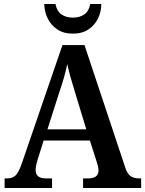

<svg xmlns="http://www.w3.org/2000/svg" viewBox="-20 -939 725 959"><path d="M3 0V-48H16Q42 -48 57.5 -62.5Q73 -77 89 -123L292 -714H402L605 -104Q615 -72 631.5 -60Q648 -48 675 -48H685V0H395V-48H422Q445 -48 458.5 -57.5Q472 -67 472 -88Q472 -99 468.5 -111.5Q465 -124 462 -134L429 -237H198L169 -145Q165 -133 161.5 -117.5Q158 -102 158 -90Q158 -48 209 -48H240V0ZM217 -293H411L355 -477Q343 -516 333 -551Q323 -586 316 -619Q309 -586 300 -553.5Q291 -521 278 -484ZM344 -771Q297 -771 265.5 -792.5Q234 -814 218 -847.5Q202 -881 201 -919H257Q264 -883 287 -867Q310 -851 344 -851Q378 -851 401 -867Q424 -883 431 -919H486Q486 -881 470 -847.5Q454 -814 422.5 -792.5Q391 -771 344 -771Z"/></svg>

Font: Noto Serif Georgian SemiCondensed SemiBold
Style: Regular
Weight: 600
Width: 4
Designer: Monotype Design Team, Akaki Razmadze
Foundry: Google LLC
Version: Version 2.003; ttfautohint (v1.8.4.7-5d5b)